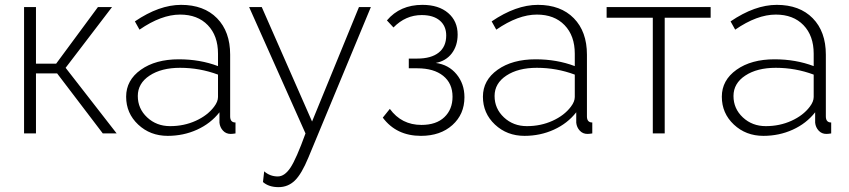

<svg xmlns="http://www.w3.org/2000/svg" viewBox="-20 -549 3493 790"><path d="M211 -287 383 -520H441L250 -270L460 0H403L215 -247H128V0H79V-520H128V-287Z M670 10Q598 10 548.5 -36.5Q499 -83 499 -151Q499 -219 559.5 -262Q620 -305 716 -305Q803 -305 877 -277V-328Q877 -402 835 -445.5Q793 -489 721 -489Q644 -489 554 -427L535 -461Q635 -529 725 -529Q819 -529 873 -474Q927 -419 927 -324V-70Q927 -45 949 -45V0Q937 2 929 2Q910 2 897.5 -11.5Q885 -25 883 -44V-87Q847 -41 791 -15.5Q735 10 670 10ZM680 -30Q737 -30 785.5 -52Q834 -74 861 -110Q877 -131 877 -150V-242Q802 -270 721 -270Q644 -270 595.5 -238Q547 -206 547 -154Q547 -102 585.5 -66Q624 -30 680 -30Z M1062 200 1067 156Q1091 177 1123 177Q1151 177 1175 141Q1199 105 1237 0L1005 -520H1057L1264 -49L1457 -520H1506L1249 99Q1221 167 1193 194Q1165 221 1126 221Q1086 221 1062 200Z M1599 -436 1572 -465Q1626 -529 1718 -529Q1785 -529 1824 -495.5Q1863 -462 1863 -407Q1863 -361 1839 -329.5Q1815 -298 1773 -290Q1826 -283 1858.5 -243.5Q1891 -204 1891 -149Q1891 -79 1841.5 -34.5Q1792 10 1712 10Q1611 10 1555 -65L1584 -101Q1632 -35 1714 -35Q1775 -35 1808.5 -67Q1842 -99 1842 -151Q1842 -206 1803.5 -237Q1765 -268 1697 -268H1662V-308H1697Q1754 -308 1785 -332.5Q1816 -357 1816 -403Q1816 -442 1789.5 -464.5Q1763 -487 1715 -487Q1649 -487 1599 -436Z M2138 10Q2066 10 2016.5 -36.5Q1967 -83 1967 -151Q1967 -219 2027.5 -262Q2088 -305 2184 -305Q2271 -305 2345 -277V-328Q2345 -402 2303 -445.5Q2261 -489 2189 -489Q2112 -489 2022 -427L2003 -461Q2103 -529 2193 -529Q2287 -529 2341 -474Q2395 -419 2395 -324V-70Q2395 -45 2417 -45V0Q2405 2 2397 2Q2378 2 2365.5 -11.5Q2353 -25 2351 -44V-87Q2315 -41 2259 -15.5Q2203 10 2138 10ZM2148 -30Q2205 -30 2253.5 -52Q2302 -74 2329 -110Q2345 -131 2345 -150V-242Q2270 -270 2189 -270Q2112 -270 2063.5 -238Q2015 -206 2015 -154Q2015 -102 2053.5 -66Q2092 -30 2148 -30Z M2715 -476V0H2666V-476H2476V-520H2904V-476Z M3121 10Q3049 10 2999.5 -36.5Q2950 -83 2950 -151Q2950 -219 3010.5 -262Q3071 -305 3167 -305Q3254 -305 3328 -277V-328Q3328 -402 3286 -445.5Q3244 -489 3172 -489Q3095 -489 3005 -427L2986 -461Q3086 -529 3176 -529Q3270 -529 3324 -474Q3378 -419 3378 -324V-70Q3378 -45 3400 -45V0Q3388 2 3380 2Q3361 2 3348.5 -11.5Q3336 -25 3334 -44V-87Q3298 -41 3242 -15.5Q3186 10 3121 10ZM3131 -30Q3188 -30 3236.5 -52Q3285 -74 3312 -110Q3328 -131 3328 -150V-242Q3253 -270 3172 -270Q3095 -270 3046.5 -238Q2998 -206 2998 -154Q2998 -102 3036.5 -66Q3075 -30 3131 -30Z"/></svg>

Font: Raleway
Style: Light
Weight: 300
Designer: Matt McInerney, Pablo Impallari, Rodrigo Fuenzalida
Foundry: Matt McInerney, Pablo Impallari, Rodrigo Fuenzalida
Version: Version 3.000